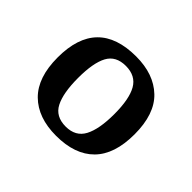

<svg xmlns="http://www.w3.org/2000/svg" viewBox="-90 -838 577 577"><g transform="rotate(45 198.5 -549.5)"><path d="M198 -380Q121 -380 78 -422.5Q35 -465 35 -550Q35 -719 200 -719Q275 -719 318.5 -677.5Q362 -636 362 -550Q362 -465 320 -422.5Q278 -380 198 -380ZM199 -420Q241 -420 258.5 -453Q276 -486 276 -550Q276 -614 258 -645.5Q240 -677 198 -677Q156 -677 139 -645.5Q122 -614 122 -550Q122 -486 139 -453Q156 -420 199 -420Z"/></g></svg>

Font: Noto Serif Yezidi
Style: Regular
Weight: 400
Designer: Dalton Maag Ltd
Foundry: Dalton Maag Ltd
Version: Version 1.001; ttfautohint (v1.8.4.7-5d5b)